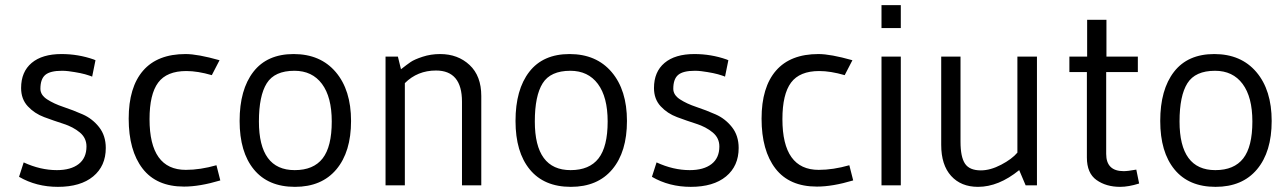

<svg xmlns="http://www.w3.org/2000/svg" viewBox="-20 -720 5004 746"><path d="M201 -59Q255 -59 285.5 -82.5Q316 -106 316 -151Q316 -184 290 -205.5Q264 -227 226.5 -239Q189 -251 151.5 -265Q114 -279 88 -307Q62 -335 62 -378Q62 -441 103 -475.5Q144 -510 219 -510Q284 -510 344 -489L351 -486L338 -422L334 -424Q331 -425 325 -427Q319 -429 310.5 -431.5Q302 -434 291.5 -436Q281 -438 269.5 -440Q258 -442 245.5 -443.5Q233 -445 221 -445Q175 -445 156 -429Q137 -413 137 -375Q137 -351 163 -334Q189 -317 226.5 -304.5Q264 -292 301.5 -275.5Q339 -259 365 -226Q391 -193 391 -145Q391 -75 342 -34.5Q293 6 205 6Q121 6 54 -33L72 -89Q137 -59 201 -59Z M821 -78 836 -19Q756 5 695 5Q588 5 534 -65Q480 -135 480 -259Q480 -381 536 -445.5Q592 -510 701 -510Q748 -510 833 -486L803 -428Q748 -444 704 -444Q628 -444 594.5 -399Q561 -354 561 -257Q561 -60 702 -60Q758 -60 821 -78Z M1124 -445Q1047 -445 1016.5 -396.5Q986 -348 986 -248Q986 -59 1125 -59Q1198 -59 1233.5 -104.5Q1269 -150 1269 -248Q1269 -343 1231 -394Q1193 -445 1124 -445ZM911 -250Q911 -372 964.5 -441Q1018 -510 1121 -510Q1225 -510 1284.5 -440Q1344 -370 1344 -250Q1344 -130 1287 -62Q1230 6 1126 6Q1022 6 966.5 -61.5Q911 -129 911 -250Z M1553 -397V0H1478V-500H1526L1538 -451Q1561 -469 1575.5 -479Q1590 -489 1622 -499.5Q1654 -510 1690 -510Q1759 -510 1804.5 -467.5Q1850 -425 1850 -347V0H1775V-325Q1775 -446 1674 -446Q1602 -446 1553 -397Z M2196 -445Q2119 -445 2088.5 -396.5Q2058 -348 2058 -248Q2058 -59 2197 -59Q2270 -59 2305.5 -104.5Q2341 -150 2341 -248Q2341 -343 2303 -394Q2265 -445 2196 -445ZM1983 -250Q1983 -372 2036.5 -441Q2090 -510 2193 -510Q2297 -510 2356.5 -440Q2416 -370 2416 -250Q2416 -130 2359 -62Q2302 6 2198 6Q2094 6 2038.5 -61.5Q1983 -129 1983 -250Z M2660 -59Q2714 -59 2744.5 -82.5Q2775 -106 2775 -151Q2775 -184 2749 -205.5Q2723 -227 2685.5 -239Q2648 -251 2610.5 -265Q2573 -279 2547 -307Q2521 -335 2521 -378Q2521 -441 2562 -475.5Q2603 -510 2678 -510Q2743 -510 2803 -489L2810 -486L2797 -422L2793 -424Q2790 -425 2784 -427Q2778 -429 2769.5 -431.5Q2761 -434 2750.5 -436Q2740 -438 2728.5 -440Q2717 -442 2704.5 -443.5Q2692 -445 2680 -445Q2634 -445 2615 -429Q2596 -413 2596 -375Q2596 -351 2622 -334Q2648 -317 2685.5 -304.5Q2723 -292 2760.5 -275.5Q2798 -259 2824 -226Q2850 -193 2850 -145Q2850 -75 2801 -34.5Q2752 6 2664 6Q2580 6 2513 -33L2531 -89Q2596 -59 2660 -59Z M3280 -78 3295 -19Q3215 5 3154 5Q3047 5 2993 -65Q2939 -135 2939 -259Q2939 -381 2995 -445.5Q3051 -510 3160 -510Q3207 -510 3292 -486L3262 -428Q3207 -444 3163 -444Q3087 -444 3053.5 -399Q3020 -354 3020 -257Q3020 -60 3161 -60Q3217 -60 3280 -78Z M3405 0V-500H3480V0ZM3480 -700V-611H3405V-700Z M3933 -127V-500H4009V0H3965L3940 -59Q3860 6 3780 6Q3714 6 3675.5 -36.5Q3637 -79 3637 -157V-500H3712V-169Q3712 -110 3729.5 -84Q3747 -58 3791 -58Q3828 -58 3870 -80Q3912 -102 3933 -127Z M4203 -108V-440H4135V-500H4204V-643H4279V-500H4401V-440H4278V-122Q4278 -55 4346 -55Q4362 -55 4395 -61L4406 -7Q4365 6 4332 6Q4278 6 4240.5 -20.5Q4203 -47 4203 -108Z M4701 -445Q4624 -445 4593.5 -396.5Q4563 -348 4563 -248Q4563 -59 4702 -59Q4775 -59 4810.5 -104.5Q4846 -150 4846 -248Q4846 -343 4808 -394Q4770 -445 4701 -445ZM4488 -250Q4488 -372 4541.5 -441Q4595 -510 4698 -510Q4802 -510 4861.5 -440Q4921 -370 4921 -250Q4921 -130 4864 -62Q4807 6 4703 6Q4599 6 4543.5 -61.5Q4488 -129 4488 -250Z"/></svg>

Font: Gudea
Style: Regular
Weight: 400
Designer: Agustina Mingote
Foundry: Agustina Mingote
Version: Version 1.002